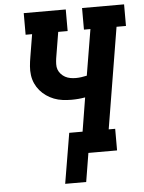

<svg xmlns="http://www.w3.org/2000/svg" viewBox="-59 -782 728 974"><g transform="rotate(-5 305.0 -294.5)"><path d="M233 146 276 -110H344L372 -282Q355 -279 337.5 -277.5Q320 -276 302 -276Q280 -276 257 -279Q234 -282 213.5 -290Q193 -298 175 -310.5Q157 -323 143 -339.5Q129 -356 120 -376Q111 -396 108 -418.5Q105 -441 107 -464Q109 -487 113 -510L132 -625H99V-735H313V-625H265L243 -492Q241 -478 240.5 -463Q240 -448 244.5 -435.5Q249 -423 258.5 -412.5Q268 -402 280 -395.5Q292 -389 306 -386.5Q320 -384 334 -384Q348 -384 362 -386Q376 -388 390 -391L429 -625H396V-735H610V-625H562L477 -110H510V0H364L340 146Z"/></g></svg>

Font: Iosevka Curly Slab XBdEx
Style: Italic
Weight: 800
Width: 7
Italic angle: -9°
Monospace: yes
Designer: Belleve Invis
Foundry: Belleve Invis
Version: Version 11.1.0; ttfautohint (v1.8.3)